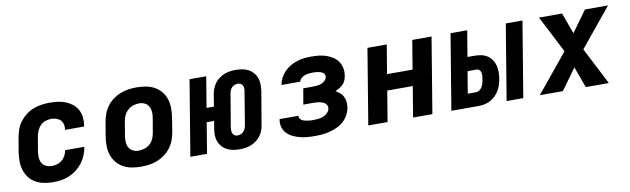

<svg xmlns="http://www.w3.org/2000/svg" viewBox="-38 -912 4276 1304"><g transform="rotate(-10 2100.0 -260.0)"><path d="M250 8Q218 8 187 2Q156 -4 130 -18.5Q104 -33 85.5 -56.5Q67 -80 58 -109Q49 -138 48.5 -170Q48 -202 53 -234L70 -334Q75 -362 85 -389Q95 -416 113 -439.5Q131 -463 155 -481Q179 -499 206.5 -509.5Q234 -520 262 -524Q290 -528 317 -528Q346 -528 374 -524.5Q402 -521 427 -511Q452 -501 473 -484.5Q494 -468 507 -445Q520 -422 523.5 -394Q527 -366 523 -338L521 -328H389L390 -332Q393 -350 388.5 -367.5Q384 -385 372 -396.5Q360 -408 343 -413Q326 -418 308 -418Q289 -418 269 -411Q249 -404 234.5 -389Q220 -374 211.5 -354.5Q203 -335 200 -316L183 -216Q180 -195 181 -174Q182 -153 191.5 -136Q201 -119 220 -110.5Q239 -102 260 -102Q278 -102 296.5 -107.5Q315 -113 330 -125.5Q345 -138 354 -155.5Q363 -173 366 -191V-192H498V-190Q494 -163 483 -136Q472 -109 454 -85Q436 -61 412.5 -42.5Q389 -24 362 -12.5Q335 -1 306.5 3.5Q278 8 250 8Z M857 8Q824 8 792.5 2.5Q761 -3 734.5 -17.5Q708 -32 688.5 -55.5Q669 -79 659 -108Q649 -137 648.5 -169.5Q648 -202 653 -234L670 -334Q675 -362 685 -389Q695 -416 712.5 -439.5Q730 -463 754.5 -481Q779 -499 806 -509.5Q833 -520 861 -524Q889 -528 916 -528Q949 -528 980.5 -522.5Q1012 -517 1039 -502.5Q1066 -488 1085.5 -464.5Q1105 -441 1114.5 -412Q1124 -383 1124.5 -350.5Q1125 -318 1120 -286L1104 -186Q1099 -158 1089 -131Q1079 -104 1061 -80.5Q1043 -57 1018.5 -39Q994 -21 967.5 -10.5Q941 0 912.5 4Q884 8 857 8ZM857 -102Q878 -102 898.5 -108.5Q919 -115 935.5 -129.5Q952 -144 961 -164Q970 -184 973 -204L990 -304Q994 -325 992.5 -345.5Q991 -366 982 -383Q973 -400 955 -409Q937 -418 917 -418Q896 -418 875.5 -411.5Q855 -405 838.5 -390.5Q822 -376 812.5 -356Q803 -336 800 -316L783 -216Q780 -195 781 -174.5Q782 -154 791.5 -137Q801 -120 819 -111Q837 -102 857 -102Z M1536 8Q1513 8 1490.5 4Q1468 0 1448.5 -10Q1429 -20 1414.5 -36.5Q1400 -53 1392.5 -73.5Q1385 -94 1385 -117.5Q1385 -141 1389 -164L1397 -212H1346L1311 0H1196L1282 -520H1397L1362 -308H1413L1426 -390Q1429 -409 1436.5 -428.5Q1444 -448 1456 -464.5Q1468 -481 1485.5 -494Q1503 -507 1522 -514.5Q1541 -522 1560.5 -525Q1580 -528 1600 -528Q1623 -528 1646 -524Q1669 -520 1688 -510Q1707 -500 1721.5 -483.5Q1736 -467 1743.5 -446.5Q1751 -426 1751 -402.5Q1751 -379 1748 -356L1710 -130Q1707 -111 1700 -91.5Q1693 -72 1680.5 -55.5Q1668 -39 1651 -26Q1634 -13 1614.5 -5.5Q1595 2 1575 5Q1555 8 1536 8ZM1536 -87Q1547 -87 1558.5 -91Q1570 -95 1578.5 -104Q1587 -113 1591.5 -124Q1596 -135 1598 -146L1635 -372Q1637 -382 1637 -393Q1637 -404 1633 -413Q1629 -422 1619.5 -427.5Q1610 -433 1600 -433Q1588 -433 1577 -429Q1566 -425 1557.5 -416Q1549 -407 1544.5 -396Q1540 -385 1539 -374L1501 -148Q1500 -138 1500 -127Q1500 -116 1504 -107Q1508 -98 1517 -92.5Q1526 -87 1536 -87Z M2056 8Q2029 8 2003 6Q1977 4 1952 -2.5Q1927 -9 1904.5 -19.5Q1882 -30 1864.5 -47.5Q1847 -65 1839.5 -89.5Q1832 -114 1836 -141L1837 -147H1967V-146Q1965 -136 1971 -127.5Q1977 -119 1985.5 -114.5Q1994 -110 2004 -107.5Q2014 -105 2024 -103.5Q2034 -102 2044 -101.5Q2054 -101 2065 -101Q2081 -101 2098 -103Q2115 -105 2131 -111.5Q2147 -118 2160.5 -131Q2174 -144 2176 -160Q2178 -172 2174 -181.5Q2170 -191 2161.5 -197.5Q2153 -204 2143.5 -207.5Q2134 -211 2123 -213Q2112 -215 2101 -215.5Q2090 -216 2079 -216H2013L2032 -325H2098Q2112 -325 2126.5 -326.5Q2141 -328 2155 -333Q2169 -338 2181 -349Q2193 -360 2196 -374Q2197 -383 2193.5 -391Q2190 -399 2183 -404Q2176 -409 2167.5 -412Q2159 -415 2150.5 -416.5Q2142 -418 2132.5 -418.5Q2123 -419 2114 -419Q2101 -419 2087.5 -417.5Q2074 -416 2060 -411.5Q2046 -407 2034.5 -397Q2023 -387 2020 -373H1890L1891 -376Q1895 -400 1907.5 -423Q1920 -446 1938.5 -464.5Q1957 -483 1979.5 -495.5Q2002 -508 2026 -515.5Q2050 -523 2074.5 -525.5Q2099 -528 2123 -528Q2150 -528 2176 -525Q2202 -522 2225.5 -514Q2249 -506 2270.5 -492Q2292 -478 2305.5 -457.5Q2319 -437 2324 -411.5Q2329 -386 2324 -360Q2322 -345 2316 -330Q2310 -315 2298.5 -303Q2287 -291 2272.5 -282.5Q2258 -274 2244 -268Q2260 -259 2274 -247Q2288 -235 2296 -218.5Q2304 -202 2306 -182.5Q2308 -163 2304 -143Q2300 -118 2287 -94Q2274 -70 2253.5 -51.5Q2233 -33 2208 -21.5Q2183 -10 2158 -3.5Q2133 3 2107 5.5Q2081 8 2056 8Z M2423 0 2509 -520H2642L2609 -321H2785L2818 -520H2951L2865 0H2732L2767 -211H2591L2556 0Z M3377 0 3463 -520H3578L3492 0ZM2996 0 3082 -520H3197L3167 -341H3214Q3238 -341 3261 -336.5Q3284 -332 3302.5 -320Q3321 -308 3334 -289.5Q3347 -271 3352.5 -249.5Q3358 -228 3358 -204Q3358 -180 3354 -157Q3350 -136 3344 -116Q3338 -96 3326.5 -77.5Q3315 -59 3299 -43.5Q3283 -28 3264 -18Q3245 -8 3224.5 -4Q3204 0 3183 0ZM3183 -95Q3195 -95 3206.5 -103Q3218 -111 3225 -122.5Q3232 -134 3235.5 -146.5Q3239 -159 3241 -172Q3243 -184 3244 -195.5Q3245 -207 3243 -218Q3241 -229 3233 -237.5Q3225 -246 3214 -246H3151L3126 -95Z M3606 0 3823 -265 3692 -520H3851L3904 -375L4009 -520H4168L3951 -255L4082 0H3923L3870 -145L3765 0Z"/></g></svg>

Font: Iosevka XBd Ex Obl
Style: Regular
Weight: 800
Width: 7
Italic angle: -9°
Monospace: yes
Designer: Belleve Invis
Foundry: Belleve Invis
Version: Version 32.5.0; ttfautohint (v1.8.4)